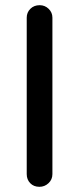

<svg xmlns="http://www.w3.org/2000/svg" viewBox="-20 -720 305 740"><path d="M132 0Q110 0 96.5 -14Q83 -28 83 -49V-652Q83 -672 97 -686Q111 -700 133 -700Q153 -700 167.5 -686Q182 -672 182 -652V-49Q182 -28 167 -14Q152 0 132 0Z"/></svg>

Font: Quicksand Medium
Style: Regular
Weight: 500
Designer: Andrew Paglinawan
Foundry: Andrew Paglinawan
Version: Version 3.000